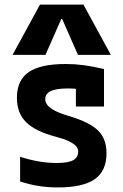

<svg xmlns="http://www.w3.org/2000/svg" viewBox="-20 -810 540 840"><path d="M233 10Q188 10 148 3.5Q108 -3 68 -16V-124Q112 -110 151 -103.5Q190 -97 228 -97Q278 -97 300 -109Q322 -121 322 -147Q322 -161 312 -171.5Q302 -182 281.5 -192Q261 -202 227 -211Q135 -235 94.5 -275Q54 -315 54 -382Q54 -459 105.5 -494.5Q157 -530 268 -530Q307 -530 345 -525Q383 -520 435 -508V-344H312V-484L365 -416Q333 -420 313.5 -421.5Q294 -423 277 -423Q226 -423 202 -411.5Q178 -400 178 -376Q178 -361 189 -348.5Q200 -336 222.5 -324.5Q245 -313 283 -302Q373 -275 409.5 -238.5Q446 -202 446 -140Q446 -62 394.5 -26Q343 10 233 10ZM35 -570 155 -790H345L465 -570H321L252 -727H248L179 -570Z"/></svg>

Font: M PLUS 1 Code SemiBold
Style: Regular
Weight: 600
Designer: Coji Morishita
Foundry: UNDERFOREST DESIGN
Version: Version 1.005